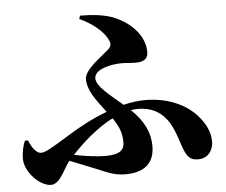

<svg xmlns="http://www.w3.org/2000/svg" viewBox="-55 -837 1110 941"><g transform="rotate(-5 500.0 -366.0)"><path d="M65 -186H50C39 -163 32 -127 32 -99C32 -32 105 41 159 41C204 41 229 -33 258 -69L381 -20C442 5 472 21 527 21C628 21 670 -29 670 -106C670 -169 644 -229 580 -290C592 -292 603 -293 614 -293C753 -293 785 -179 810 -103C829 -46 843 -21 887 -21C940 -21 963 -63 963 -100C963 -141 951 -175 919 -217C872 -279 782 -333 653 -333C619 -333 583 -328 547 -319C489 -369 420 -420 420 -460C420 -506 504 -523 555 -523C604 -523 685 -501 685 -567C685 -643 626 -710 543 -746C495 -767 432 -773 372 -773L367 -757C429 -729 486 -684 505 -637C511 -622 511 -610 493 -594C453 -559 374 -506 374 -460C374 -407 407 -363 461 -292C393 -267 326 -231 268 -195C167 -132 142 -120 124 -120C104 -120 82 -143 65 -186ZM487 -258C512 -222 530 -188 530 -136C530 -102 512 -77 437 -77C398 -77 334 -85 283 -96C338 -155 411 -219 487 -258Z"/></g></svg>

Font: Source Han Serif KR Heavy
Style: Regular
Weight: 900
Designer: Ryoko NISHIZUKA 西塚涼子 (kana & ideographs); Frank Grießhammer (Latin, Greek & Cyrillic); Wenlong ZHANG 张文龙 (bopomofo); San
Foundry: Adobe
Version: Version 2.001;hotconv 1.1.0;makeotfexe 2.6.0